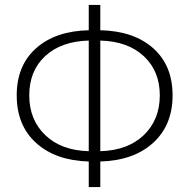

<svg xmlns="http://www.w3.org/2000/svg" viewBox="-20 -740 768 781"><path d="M388 21H341V-83Q206 -87 127 -158.5Q48 -230 48 -352Q48 -474 127 -544Q206 -614 341 -617V-720H388V-617Q524 -614 603 -544Q682 -474 682 -352Q682 -231 603 -159Q524 -87 388 -83ZM341 -125V-575Q229 -572 164 -512Q99 -452 99 -352Q99 -253 164 -190.5Q229 -128 341 -125ZM388 -125Q500 -128 565 -190.5Q630 -253 630 -352Q630 -451 565 -511.5Q500 -572 388 -575Z"/></svg>

Font: LXGW 975 Gothic SC 200W
Style: Regular
Weight: 200
Version: Version 2.01;February 25, 2021